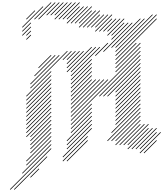

<svg xmlns="http://www.w3.org/2000/svg" viewBox="-20 -1310 1437 1691"><path d="M250 4.3 432.9 -178.6 428.6 -182.9 245.7 0ZM250 40 432.9 -142.9 428.6 -147.1 245.7 35.7ZM214.3 111.4 432.9 -107.1 428.6 -111.4 210 107.1ZM214.3 147.1 432.9 -71.4 428.6 -75.7 210 142.9ZM178.6 218.6 432.9 -35.7 428.6 -40 174.3 214.3ZM250 -31.4 432.9 -214.3 428.6 -218.6 245.7 -35.7ZM250 -67.1 432.9 -250 428.6 -254.3 245.7 -71.4ZM250 -102.9 432.9 -285.7 428.6 -290 245.7 -107.1ZM214.3 -102.9 432.9 -321.4 428.6 -325.7 210 -107.1ZM214.3 -138.6 432.9 -357.1 428.6 -361.4 210 -142.9ZM214.3 -174.3 432.9 -392.9 428.6 -397.1 210 -178.6ZM214.3 -210 432.9 -428.6 428.6 -432.9 210 -214.3ZM214.3 -245.7 432.9 -464.3 428.6 -468.6 210 -250ZM214.3 -281.4 432.9 -500 428.6 -504.3 210 -285.7ZM214.3 -317.1 432.9 -535.7 428.6 -540 210 -321.4ZM214.3 -352.9 432.9 -571.4 428.6 -575.7 210 -357.1ZM214.3 -388.6 432.9 -607.1 428.6 -611.4 210 -392.9ZM214.3 -424.3 432.9 -642.9 428.6 -647.1 210 -428.6ZM214.3 -460 432.9 -678.6 428.6 -682.9 210 -464.3ZM250 -531.4 575.7 -857.1 571.4 -861.4 245.7 -535.7ZM250 -567.1 504.3 -821.4 500 -825.7 245.7 -571.4ZM285.7 -638.6 468.6 -821.4 464.3 -825.7 281.4 -642.9ZM321.4 -710 432.9 -821.4 428.6 -825.7 317.1 -714.3ZM535.7 -781.4 611.4 -857.1 607.1 -861.4 531.4 -785.7ZM571.4 -781.4 647.1 -857.1 642.9 -861.4 567.1 -785.7ZM571.4 -745.7 682.9 -857.1 678.6 -861.4 567.1 -750ZM571.4 -710 718.6 -857.1 714.3 -861.4 567.1 -714.3ZM571.4 -674.3 790 -892.9 785.7 -897.1 567.1 -678.6ZM607.1 -674.3 825.7 -892.9 821.4 -897.1 602.9 -678.6ZM607.1 -638.6 861.4 -892.9 857.1 -897.1 602.9 -642.9ZM607.1 -602.9 790 -785.7 785.7 -790 602.9 -607.1ZM607.1 -567.1 790 -750 785.7 -754.3 602.9 -571.4ZM607.1 -531.4 790 -714.3 785.7 -718.6 602.9 -535.7ZM607.1 -495.7 790 -678.6 785.7 -682.9 602.9 -500ZM607.1 -460 790 -642.9 785.7 -647.1 602.9 -464.3ZM607.1 -424.3 790 -607.1 785.7 -611.4 602.9 -428.6ZM607.1 -388.6 825.7 -607.1 821.4 -611.4 602.9 -392.9ZM607.1 -352.9 861.4 -607.1 857.1 -611.4 602.9 -357.1ZM607.1 -317.1 897.1 -607.1 892.9 -611.4 602.9 -321.4ZM607.1 -281.4 932.9 -607.1 928.6 -611.4 602.9 -285.7ZM607.1 -245.7 1218.6 -857.1 1214.3 -861.4 602.9 -250ZM607.1 -210 790 -392.9 785.7 -397.1 602.9 -214.3ZM607.1 -174.3 790 -357.1 785.7 -361.4 602.9 -178.6ZM607.1 -138.6 790 -321.4 785.7 -325.7 602.9 -142.9ZM571.4 -67.1 790 -285.7 785.7 -290 567.1 -71.4ZM571.4 -31.4 790 -250 785.7 -254.3 567.1 -35.7ZM571.4 4.3 790 -214.3 785.7 -218.6 567.1 0ZM535.7 75.7 790 -178.6 785.7 -182.9 531.4 71.4ZM535.7 111.4 754.3 -107.1 750 -111.4 531.4 107.1ZM571.4 111.4 754.3 -71.4 750 -75.7 567.1 107.1ZM71.4 361.4 432.9 0 428.6 -4.3 67.1 357.1ZM107.1 361.4 397.1 71.4 392.9 67.1 102.9 357.1ZM250 254.3 325.7 178.6 321.4 174.3 245.7 250ZM857.1 -460 1218.6 -821.4 1214.3 -825.7 852.9 -464.3ZM892.9 -460 1218.6 -785.7 1214.3 -790 888.6 -464.3ZM1000 -460 1218.6 -678.6 1214.3 -682.9 995.7 -464.3ZM1000 -424.3 1218.6 -642.9 1214.3 -647.1 995.7 -428.6ZM1000 -388.6 1218.6 -607.1 1214.3 -611.4 995.7 -392.9ZM1000 -352.9 1218.6 -571.4 1214.3 -575.7 995.7 -357.1ZM1000 -317.1 1218.6 -535.7 1214.3 -540 995.7 -321.4ZM1000 -281.4 1218.6 -500 1214.3 -504.3 995.7 -285.7ZM1000 -245.7 1218.6 -464.3 1214.3 -468.6 995.7 -250ZM1000 -210 1218.6 -428.6 1214.3 -432.9 995.7 -214.3ZM964.3 -138.6 1218.6 -392.9 1214.3 -397.1 960 -142.9ZM928.6 -67.1 1218.6 -357.1 1214.3 -361.4 924.3 -71.4ZM964.3 -67.1 1218.6 -321.4 1214.3 -325.7 960 -71.4ZM1000 -67.1 1218.6 -285.7 1214.3 -290 995.7 -71.4ZM1000 -31.4 1218.6 -250 1214.3 -254.3 995.7 -35.7ZM1035.7 -31.4 1218.6 -214.3 1214.3 -218.6 1031.4 -35.7ZM1071.4 -31.4 1254.3 -214.3 1250 -218.6 1067.1 -35.7ZM1107.1 -31.4 1290 -214.3 1285.7 -218.6 1102.9 -35.7ZM1107.1 4.3 1290 -178.6 1285.7 -182.9 1102.9 0ZM1142.9 4.3 1325.7 -178.6 1321.4 -182.9 1138.6 0ZM1178.6 4.3 1361.4 -178.6 1357.1 -182.9 1174.3 0ZM1214.3 4.3 1361.4 -142.9 1357.1 -147.1 1210 0ZM1214.3 40 1397.1 -142.9 1392.9 -147.1 1210 35.7ZM1250 40 1361.4 -71.4 1357.1 -75.7 1245.7 35.7ZM1000 -495.7 1218.6 -714.3 1214.3 -718.6 995.7 -500ZM928.6 -460 1218.6 -750 1214.3 -754.3 924.3 -464.3ZM1000 -674.3 1218.6 -892.9 1214.3 -897.1 995.7 -678.6ZM1000 -710 1218.6 -928.6 1214.3 -932.9 995.7 -714.3ZM1000 -745.7 1182.9 -928.6 1178.6 -932.9 995.7 -750ZM1000 -781.4 1361.4 -1142.9 1357.1 -1147.1 995.7 -785.7ZM1000 -817.1 1361.4 -1178.6 1357.1 -1182.9 995.7 -821.4ZM1000 -852.9 1325.7 -1178.6 1321.4 -1182.9 995.7 -857.1ZM1000 -888.6 1254.3 -1142.9 1250 -1147.1 995.7 -892.9ZM821.4 -817.1 932.9 -928.6 928.6 -932.9 817.1 -821.4ZM892.9 -852.9 1147.1 -1107.1 1142.9 -1111.4 888.6 -857.1ZM964.3 -888.6 1218.6 -1142.9 1214.3 -1147.1 960 -892.9ZM964.3 -960 1111.4 -1107.1 1107.1 -1111.4 960 -964.3ZM928.6 -995.7 1075.7 -1142.9 1071.4 -1147.1 924.3 -1000ZM928.6 -1031.4 1040 -1142.9 1035.7 -1147.1 924.3 -1035.7ZM892.9 -1031.4 1004.3 -1142.9 1000 -1147.1 888.6 -1035.7ZM857.1 -1031.4 968.6 -1142.9 964.3 -1147.1 852.9 -1035.7ZM821.4 -1031.4 968.6 -1178.6 964.3 -1182.9 817.1 -1035.7ZM821.4 -1067.1 932.9 -1178.6 928.6 -1182.9 817.1 -1071.4ZM785.7 -1067.1 897.1 -1178.6 892.9 -1182.9 781.4 -1071.4ZM750 -1067.1 861.4 -1178.6 857.1 -1182.9 745.7 -1071.4ZM714.3 -1067.1 861.4 -1214.3 857.1 -1218.6 710 -1071.4ZM678.6 -1067.1 825.7 -1214.3 821.4 -1218.6 674.3 -1071.4ZM678.6 -1102.9 790 -1214.3 785.7 -1218.6 674.3 -1107.1ZM642.9 -1102.9 790 -1250 785.7 -1254.3 638.6 -1107.1ZM607.1 -1102.9 754.3 -1250 750 -1254.3 602.9 -1107.1ZM964.3 -995.7 1075.7 -1107.1 1071.4 -1111.4 960 -1000ZM571.4 -1102.9 718.6 -1250 714.3 -1254.3 567.1 -1107.1ZM571.4 -1138.6 682.9 -1250 678.6 -1254.3 567.1 -1142.9ZM535.7 -1138.6 682.9 -1285.7 678.6 -1290 531.4 -1142.9ZM500 -1138.6 647.1 -1285.7 642.9 -1290 495.7 -1142.9ZM464.3 -1138.6 611.4 -1285.7 607.1 -1290 460 -1142.9ZM464.3 -1174.3 575.7 -1285.7 571.4 -1290 460 -1178.6ZM428.6 -1174.3 540 -1285.7 535.7 -1290 424.3 -1178.6ZM392.9 -1174.3 504.3 -1285.7 500 -1290 388.6 -1178.6ZM321.4 -1138.6 468.6 -1285.7 464.3 -1290 317.1 -1142.9ZM285.7 -1138.6 432.9 -1285.7 428.6 -1290 281.4 -1142.9ZM178.6 -1067.1 361.4 -1250 357.1 -1254.3 174.3 -1071.4ZM178.6 -1031.4 254.3 -1107.1 250 -1111.4 174.3 -1035.7ZM178.6 -995.7 254.3 -1071.4 250 -1075.7 174.3 -1000ZM214.3 -995.7 254.3 -1035.7 250 -1040 210 -1000ZM214.3 -960 254.3 -1000 250 -1004.3 210 -964.3ZM214.3 -1138.6 290 -1214.3 285.7 -1218.6 210 -1142.9Z"/></svg>

Font: Gossip High Needlepoint
Style: Regular
Weight: 100
Width: 7
Designer: Deborah Khodanovich
Version: Version 1.001;Glyphs 3.3.1 (3343)